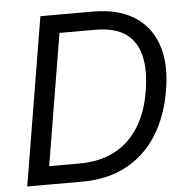

<svg xmlns="http://www.w3.org/2000/svg" viewBox="-52 -779 801 829"><g transform="rotate(-5 348.5 -364.0)"><path d="M270.5 0H82.5L95.7 -79.1H264.6Q355 -79.1 419.7 -113.5Q484.4 -147.9 524.2 -212.4Q564 -276.9 578.1 -365.2Q592.8 -453.1 578.4 -516.6Q564 -580.1 516.6 -614.3Q469.2 -648.4 383.8 -648.4H186L199.2 -727.5H382.3Q488.3 -727.5 558.3 -684.1Q628.4 -640.6 656.7 -559.3Q685.1 -478 666.5 -365.2Q647.9 -251 596.4 -169.4Q544.9 -87.9 462.9 -43.9Q380.9 0 270.5 0ZM242.2 -727.5 121.6 0H32.7L153.3 -727.5Z"/></g></svg>

Font: Inter 28pt
Style: Italic
Weight: 400
Italic angle: -9.3988°
Designer: Rasmus Andersson
Foundry: rsms
Version: Version 4.001;git-66647c0bb